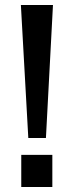

<svg xmlns="http://www.w3.org/2000/svg" viewBox="-20 -743 300 763"><path d="M92.5 -194.5 63 -723H190.5L162.5 -194.5ZM64.5 0V-127.5H188V0Z"/></svg>

Font: Public Sans Thin Medium
Style: Regular
Weight: 500
Version: Version 2.001